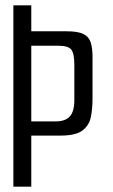

<svg xmlns="http://www.w3.org/2000/svg" viewBox="-20 -698 423 718"><path d="M30 -678H97V-581H229Q272 -581 292.5 -570.5Q313 -560 319.5 -538.5Q326 -517 326 -485V-329Q326 -293 320 -261.5Q314 -230 289 -210.5Q264 -191 207 -191H97V0H30ZM188 -244Q224 -244 241 -262.5Q258 -281 258 -324V-456Q258 -498 246.5 -512.5Q235 -527 198 -527H97V-244Z"/></svg>

Font: Smooch Sans Thin Medium
Style: Regular
Weight: 500
Version: Version 1.010